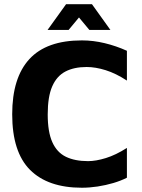

<svg xmlns="http://www.w3.org/2000/svg" viewBox="-20 -872 670 905"><path d="M366.1 12.9Q205.8 12.9 121.6 -71.3Q37.5 -155.6 37.5 -333.3Q37.5 -505.4 118.5 -593.5Q199.5 -681.6 366.1 -681.6Q419.1 -681.6 473.3 -668.6Q527.4 -655.6 578.2 -632.6V-492.2Q525.9 -526.3 478 -541.2Q430 -556.2 388.1 -556.2Q329.3 -556.2 288.4 -534.9Q247.5 -513.6 226.2 -465Q204.9 -416.4 204.9 -332.6Q204.9 -250.2 226.6 -202Q248.2 -153.7 290.5 -133.1Q332.8 -112.5 395.1 -112.5Q432.1 -112.5 479 -127Q525.9 -141.4 578.2 -174.8V-34.4Q550.4 -20.1 514.5 -9.4Q478.5 1.2 440.2 7.1Q401.8 12.9 366.1 12.9ZM204.2 -730.9 291.5 -852.3H413.4L500.4 -730.9H401.2L352.3 -789.7L303.4 -730.9Z"/></svg>

Font: Maven Pro
Style: Regular
Weight: 400
Designer: Joe Prince
Foundry: Joe Prince
Version: Version 2.103